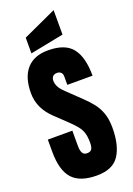

<svg xmlns="http://www.w3.org/2000/svg" viewBox="-201 -1172 863 1250"><g transform="rotate(-20 230.5 -547.0)"><path d="M242.2 7.8Q124.5 7.8 72.5 -50.8Q20.5 -109.4 20.5 -237.3V-321.3H190.4V-213.9Q190.4 -184.1 199.5 -167.2Q208.5 -150.4 231 -150.4Q254.4 -150.4 263.4 -164.1Q272.5 -177.7 272.5 -209Q272.5 -248.5 264.6 -275.1Q256.8 -301.8 237.5 -325.9Q218.3 -350.1 184.1 -382.3L106.9 -455.6Q20.5 -537.1 20.5 -642.1Q20.5 -752 71.5 -809.6Q122.6 -867.2 219.2 -867.2Q337.4 -867.2 387 -804.2Q436.5 -741.2 436.5 -612.8H261.7V-671.9Q261.7 -689.5 251.7 -699.2Q241.7 -709 224.6 -709Q204.1 -709 194.6 -697.5Q185.1 -686 185.1 -668Q185.1 -649.9 194.8 -628.9Q204.6 -607.9 233.4 -580.6L332.5 -485.4Q362.3 -457 387.2 -425.5Q412.1 -394 427.2 -352.3Q442.4 -310.5 442.4 -250.5Q442.4 -129.4 397.7 -60.8Q353 7.8 242.2 7.8ZM112.3 -885.3V-994.1L344.2 -1100.6V-931.2Z"/></g></svg>

Font: Anton SC
Style: Regular
Weight: 400
Designer: Vernon Adams
Foundry: Vernon Adams
Version: Version 2.116; ttfautohint (v1.8.4.7-5d5b)